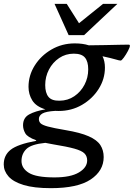

<svg xmlns="http://www.w3.org/2000/svg" viewBox="-80 -748 697 1000"><path d="M185 232Q97 232 43 215.5Q-11 199 -35.8 170.8Q-60.5 142.5 -60.5 108.5Q-60.5 60.5 -24.5 32Q11.5 3.5 108 -14.5L108.5 -17.5Q63 -33.5 51.5 -54Q40 -74.5 40 -95.5Q40 -134.5 71.8 -152Q103.5 -169.5 156.5 -178.5Q108 -193 88.2 -225Q68.5 -257 68.5 -295.5Q68.5 -355.5 101 -407Q133.5 -458.5 188.2 -490.2Q243 -522 309.5 -522Q351.5 -522 382.5 -512Q424.5 -512.5 467.2 -513.2Q510 -514 543 -514.8Q576 -515.5 589.5 -515.5Q596.5 -515.5 596.5 -510Q596.5 -501.5 586.5 -482.8Q576.5 -464 565 -448.2Q553.5 -432.5 548.5 -432.5Q541.5 -432.5 520.8 -438.8Q500 -445 454 -455Q466.5 -429.5 466.5 -396Q466.5 -336.5 434 -285Q401.5 -233.5 347 -201.8Q292.5 -170 225.5 -170Q216 -170 207.5 -170.5Q159 -167.5 140.8 -156.8Q122.5 -146 122.5 -128Q122.5 -115 131.2 -106Q140 -97 169.2 -89Q198.5 -81 260.5 -70.5Q338.5 -57.5 382 -38.2Q425.5 -19 442.8 7.8Q460 34.5 460 70Q460 141.5 392.2 186.8Q324.5 232 185 232ZM230.5 -223.5Q273.5 -224 307 -246.8Q340.5 -269.5 360 -306.5Q379.5 -343.5 379.5 -387Q379.5 -427.5 362.5 -448Q345.5 -468.5 304.5 -468.5Q262 -468.5 228.2 -445.8Q194.5 -423 175 -385.8Q155.5 -348.5 155.5 -305Q155.5 -264.5 172.5 -243.5Q189.5 -222.5 230.5 -223.5ZM32 90.5Q32 128.5 70.2 152.2Q108.5 176 203.5 176Q287.5 176 330.8 150.2Q374 124.5 374 87.5Q374 65.5 360 51.2Q346 37 307.5 26.2Q269 15.5 195.5 3.5Q174.5 0 156 -4Q82 3.5 57 28.5Q32 53.5 32 90.5ZM531.5 -728 358 -565H277.5L204 -728H267.5L331.5 -627L457 -728Z"/></svg>

Font: Newsreader 6pt
Style: Italic
Weight: 400
Italic angle: -17°
Designer: Hugues Gentile
Foundry: Production Type
Version: Version 1.003; ttfautohint (v1.8.3)